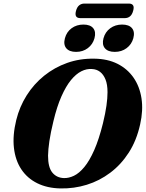

<svg xmlns="http://www.w3.org/2000/svg" viewBox="-20 -1042 819 1075"><path d="M508.5 -713.5Q582.5 -712.5 637.8 -684.8Q693 -657 727.5 -607.5Q762 -558 772.2 -491.2Q782.5 -424.5 764.5 -345Q744.5 -255 701 -187.5Q657.5 -120 597.2 -74.8Q537 -29.5 465.8 -7.5Q394.5 14.5 318.5 13Q244.5 11.5 188.8 -16Q133 -43.5 99.5 -93.8Q66 -144 58 -214Q50 -284 71 -370Q89.5 -445 129.5 -508.2Q169.5 -571.5 227.2 -618Q285 -664.5 356.2 -689.8Q427.5 -715 508.5 -713.5ZM337.5 -45Q365 -44 394.2 -58Q423.5 -72 452.2 -106.8Q481 -141.5 507.5 -201.5Q534 -261.5 556.5 -352Q570 -407.5 576 -450.2Q582 -493 582 -525.5Q582 -569.5 570.5 -597.5Q559 -625.5 539.8 -640Q520.5 -654.5 495 -655.5Q465.5 -658 435.5 -643Q405.5 -628 377.2 -593.5Q349 -559 323.8 -502Q298.5 -445 279 -363Q263.5 -299.5 256.5 -252Q249.5 -204.5 249 -170.5Q249 -105 273 -75.8Q297 -46.5 337.5 -45ZM406 -751.5Q368 -751.5 351 -772Q334 -792.5 343.5 -828Q353 -863.5 381 -884Q409 -904.5 447 -904.5Q485.5 -904.5 502 -884Q518.5 -863.5 509 -828Q499.5 -793.5 471.8 -772.5Q444 -751.5 406 -751.5ZM622.5 -751.5Q584.5 -751.5 567.2 -772Q550 -792.5 559.5 -828Q569 -863 597.2 -883.8Q625.5 -904.5 663.5 -904.5Q702.5 -904.5 719.2 -884Q736 -863.5 726.5 -828Q717 -793.5 689 -772.5Q661 -751.5 622.5 -751.5ZM405.5 -981Q411 -1002 423.2 -1012Q435.5 -1022 452.5 -1022H701.5Q718.5 -1022 725 -1012.2Q731.5 -1002.5 725.5 -981.5Q720 -960.5 708 -950.5Q696 -940.5 678.5 -940.5H430Q412.5 -940.5 406.2 -950.5Q400 -960.5 405.5 -981Z"/></svg>

Font: Fraunces
Style: Bold Italic
Weight: 700
Italic angle: -16°
Version: Version 1.000;[b76b70a41]